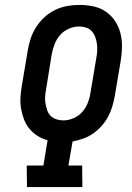

<svg xmlns="http://www.w3.org/2000/svg" viewBox="-20 -763 540 783"><path d="M90 0 89 -88H157L174 -191Q152 -197 133 -209Q114 -221 100 -238Q86 -255 78 -276Q70 -297 66 -319.5Q62 -342 63.5 -366Q65 -390 69 -413L93 -556Q97 -581 105 -605.5Q113 -630 127 -652Q141 -674 161 -692.5Q181 -711 205 -722.5Q229 -734 254 -738.5Q279 -743 304 -743Q333 -743 361 -737Q389 -731 411.5 -715.5Q434 -700 449 -677.5Q464 -655 471 -628Q478 -601 477.5 -572Q477 -543 472 -513L448 -371Q444 -349 437.5 -327.5Q431 -306 420.5 -286.5Q410 -267 394 -249Q378 -231 359 -218Q340 -205 318.5 -197.5Q297 -190 276 -186L259 -88H315L316 0ZM238 -272Q259 -272 280 -281Q301 -290 315.5 -306.5Q330 -323 338 -343.5Q346 -364 349 -385L373 -528Q376 -543 376.5 -557.5Q377 -572 375 -586Q373 -600 368 -613Q363 -626 354 -636Q345 -646 331 -650.5Q317 -655 303 -655Q282 -655 261 -646Q240 -637 225.5 -620.5Q211 -604 203 -583.5Q195 -563 191 -542L168 -399Q165 -384 164 -369.5Q163 -355 165.5 -341Q168 -327 172.5 -313.5Q177 -300 186.5 -290.5Q196 -281 210 -276.5Q224 -272 238 -272Z"/></svg>

Font: Iosevka Curly Slab Semibold
Style: Italic
Weight: 600
Italic angle: -9°
Monospace: yes
Designer: Belleve Invis
Foundry: Belleve Invis
Version: Version 22.1.2; ttfautohint (v1.8.4)